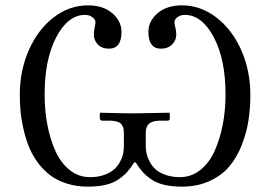

<svg xmlns="http://www.w3.org/2000/svg" viewBox="-20 -678 994 710"><path d="M438 -188Q438 -211.9 425.5 -221.9Q413.1 -231.9 383.8 -231.9H356.9Q354 -231.9 351.6 -234.4Q349.1 -236.8 349.1 -240.2V-258.8L351.1 -261.2Q438 -258.8 477.1 -258.8L606 -261.2L607.9 -258.8V-240.2Q607.9 -231.9 600.1 -231.9H574.2Q544.4 -231.9 531.7 -220.9Q519 -210 519 -188V-136.2Q519 -122.1 522.5 -107.9Q525.9 -93.8 534.7 -77.9Q543.5 -62 557.1 -50.3Q570.8 -38.6 593.5 -30.8Q616.2 -22.9 645 -22.9Q687.5 -22.9 720.7 -49.3Q753.9 -75.7 773.7 -119.9Q793.5 -164.1 803.7 -217.3Q814 -270.5 814 -329.1Q814 -458.5 770.3 -540.8Q726.6 -623 663.1 -623Q648.4 -623 636.7 -614.7Q625 -606.4 625 -596.2Q625 -589.8 628.4 -576.4Q631.8 -563 631.8 -549.8Q631.8 -529.3 616.5 -513.7Q601.1 -498 575.2 -498Q528.8 -498 528.8 -560.1Q528.8 -599.6 562.5 -628.9Q596.2 -658.2 652.8 -658.2Q721.7 -658.2 780 -613.5Q838.4 -568.8 872.1 -492.7Q905.8 -416.5 905.8 -327.1Q905.8 -278.3 898.9 -233.2Q892.1 -188 874.3 -142.3Q856.4 -96.7 828.6 -63.2Q800.8 -29.8 755.6 -8.8Q710.4 12.2 652.8 12.2Q615.7 12.2 587.6 5.6Q559.6 -1 539.8 -14.6Q520 -28.3 507.6 -42.2Q495.1 -56.2 481.9 -77.1H476.1Q462.9 -56.2 450.4 -42.2Q438 -28.3 418.2 -14.6Q398.4 -1 370.4 5.6Q342.3 12.2 305.2 12.2Q263.7 12.2 228.3 1.2Q192.9 -9.8 167.5 -28.6Q142.1 -47.4 122.1 -73.7Q102.1 -100.1 89.4 -129.6Q76.7 -159.2 68.4 -193.6Q60.1 -228 56.6 -260.5Q53.2 -293 53.2 -327.1Q53.2 -416.5 86.7 -492.7Q120.1 -568.8 178.2 -613.5Q236.3 -658.2 305.2 -658.2Q361.8 -658.2 395.5 -628.9Q429.2 -599.6 429.2 -560.1Q429.2 -498 382.8 -498Q356.9 -498 342 -513.4Q327.1 -528.8 327.1 -549.8Q327.1 -563 330.1 -576.4Q333 -589.8 333 -596.2Q333 -606.4 321.3 -614.7Q309.6 -623 294.9 -623Q231.4 -623 188.2 -540.8Q145 -458.5 145 -329.1Q145 -270.5 155 -217.3Q165 -164.1 184.8 -119.9Q204.6 -75.7 237.5 -49.3Q270.5 -22.9 313 -22.9Q341.8 -22.9 364.3 -30.8Q386.7 -38.6 400.4 -50.3Q414.1 -62 422.9 -77.9Q431.6 -93.8 434.8 -107.9Q438 -122.1 438 -136.2Z"/></svg>

Font: Common Serif
Style: Bold
Weight: 700
Designer: Philipp H. Poll, Khaled Hosny
Foundry: Stefan Peev, Context Ltd.
Version: Version 1.026